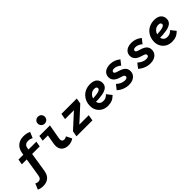

<svg xmlns="http://www.w3.org/2000/svg" viewBox="164 -2197 3811 3811"><g transform="rotate(-45 2070.0 -291.0)"><path d="M69.5 233.5Q-2.5 233.5 -60.5 206.5L-9.5 84.5Q21.5 102.5 57.5 102.5Q96 102.5 117.5 81.2Q139 60 146.5 13L233 -531Q249 -633.5 315.2 -689.8Q381.5 -746 485 -746Q531.5 -746 568.8 -738Q606 -730 641 -711.5L590 -589.5Q565.5 -603 540.8 -609.2Q516 -615.5 486 -615.5Q391 -615.5 376.5 -524.5L368 -470.5L369.5 -434L296 32.5Q280 134.5 221 184Q162 233.5 69.5 233.5ZM70 -374 90 -488H592L572 -374Z M993 17Q905 17 853.8 -30.2Q802.5 -77.5 802.5 -159Q802.5 -175.5 804.5 -196Q806.5 -216.5 811.5 -244L852.5 -477.5L888 -413H694.5L714 -526H1011L960 -238Q957 -221 955.5 -208.2Q954 -195.5 954 -185.5Q954 -156.5 970 -140.5Q986 -124.5 1015.5 -124.5Q1048.5 -124.5 1081.5 -148L1140 -29.5Q1075.5 17 993 17ZM963.5 -623Q922.5 -623 893.5 -651.2Q864.5 -679.5 864.5 -720Q864.5 -761.5 893 -789Q921.5 -816.5 963.5 -816.5Q1006.5 -816.5 1034 -789.2Q1061.5 -762 1061.5 -720Q1061.5 -679 1033.5 -651Q1005.5 -623 963.5 -623Z M1230 0 1251 -119 1560.5 -402H1311.5L1333.5 -526H1765L1744 -407L1434.5 -124H1699L1677 0Z M2102.5 17Q2026 17 1968 -16Q1910 -49 1877.2 -106.2Q1844.5 -163.5 1844.5 -237Q1844.5 -299 1865.5 -354.2Q1886.5 -409.5 1926.8 -452Q1967 -494.5 2024.5 -518.8Q2082 -543 2154.5 -543Q2250.5 -543 2299 -498Q2347.5 -453 2347.5 -383.5Q2347.5 -319.5 2305.5 -281Q2263.5 -242.5 2174.8 -225.8Q2086 -209 1945 -209L1937.5 -296.5Q2028 -298.5 2088.2 -306Q2148.5 -313.5 2178.8 -329.5Q2209 -345.5 2209 -372.5Q2209 -394 2193.2 -405.8Q2177.5 -417.5 2145 -417.5Q2097 -417.5 2061.2 -393Q2025.5 -368.5 2005.8 -328.2Q1986 -288 1986 -240.5Q1986 -182 2017.5 -149.5Q2049 -117 2106 -117Q2143 -117 2173.8 -131.2Q2204.5 -145.5 2235 -177.5L2317.5 -73Q2273 -27 2221.2 -5Q2169.5 17 2102.5 17Z M2693.5 17Q2625 17 2559 -9.2Q2493 -35.5 2441.5 -82.5L2519 -181.5Q2603.5 -103 2696 -103Q2730 -103 2748 -114.8Q2766 -126.5 2766 -148.5Q2766 -180.5 2719.5 -196L2645 -220.5Q2578.5 -242.5 2543 -282.5Q2507.5 -322.5 2507.5 -380Q2507.5 -429.5 2532.5 -466Q2557.5 -502.5 2603 -522.8Q2648.5 -543 2709 -543Q2772 -543 2824.2 -523.8Q2876.5 -504.5 2927.5 -464L2850 -364.5Q2813 -395.5 2778 -410.2Q2743 -425 2706.5 -425Q2678.5 -425 2662 -414Q2645.5 -403 2645.5 -384Q2645.5 -368.5 2656 -358.2Q2666.5 -348 2690.5 -340L2765 -315.5Q2837.5 -291.5 2871.2 -253.2Q2905 -215 2905 -155.5Q2905 -104 2878.2 -65.2Q2851.5 -26.5 2804 -4.8Q2756.5 17 2693.5 17Z M3293.5 17Q3225 17 3159 -9.2Q3093 -35.5 3041.5 -82.5L3119 -181.5Q3203.5 -103 3296 -103Q3330 -103 3348 -114.8Q3366 -126.5 3366 -148.5Q3366 -180.5 3319.5 -196L3245 -220.5Q3178.5 -242.5 3143 -282.5Q3107.5 -322.5 3107.5 -380Q3107.5 -429.5 3132.5 -466Q3157.5 -502.5 3203 -522.8Q3248.5 -543 3309 -543Q3372 -543 3424.2 -523.8Q3476.5 -504.5 3527.5 -464L3450 -364.5Q3413 -395.5 3378 -410.2Q3343 -425 3306.5 -425Q3278.5 -425 3262 -414Q3245.5 -403 3245.5 -384Q3245.5 -368.5 3256 -358.2Q3266.5 -348 3290.5 -340L3365 -315.5Q3437.5 -291.5 3471.2 -253.2Q3505 -215 3505 -155.5Q3505 -104 3478.2 -65.2Q3451.5 -26.5 3404 -4.8Q3356.5 17 3293.5 17Z M3902.5 17Q3826 17 3768 -16Q3710 -49 3677.2 -106.2Q3644.5 -163.5 3644.5 -237Q3644.5 -299 3665.5 -354.2Q3686.5 -409.5 3726.8 -452Q3767 -494.5 3824.5 -518.8Q3882 -543 3954.5 -543Q4050.5 -543 4099 -498Q4147.5 -453 4147.5 -383.5Q4147.5 -319.5 4105.5 -281Q4063.5 -242.5 3974.8 -225.8Q3886 -209 3745 -209L3737.5 -296.5Q3828 -298.5 3888.2 -306Q3948.5 -313.5 3978.8 -329.5Q4009 -345.5 4009 -372.5Q4009 -394 3993.2 -405.8Q3977.5 -417.5 3945 -417.5Q3897 -417.5 3861.2 -393Q3825.5 -368.5 3805.8 -328.2Q3786 -288 3786 -240.5Q3786 -182 3817.5 -149.5Q3849 -117 3906 -117Q3943 -117 3973.8 -131.2Q4004.5 -145.5 4035 -177.5L4117.5 -73Q4073 -27 4021.2 -5Q3969.5 17 3902.5 17Z"/></g></svg>

Font: Google Sans Code
Style: Italic
Weight: 400
Italic angle: -10°
Monospace: yes
Designer: Google Sans Code Authors
Foundry: Google LLC
Version: Version 6.000